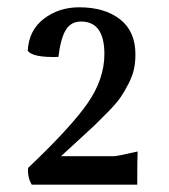

<svg xmlns="http://www.w3.org/2000/svg" viewBox="-20 -827 463 526"><path d="M356 -321H67Q55 -341 57 -367Q173 -477 219.5 -543.5Q266 -610 266 -679Q266 -768 202 -768Q174 -768 160 -744.5Q146 -721 140 -671Q69 -669 56 -688Q59 -744 100 -775.5Q141 -807 197 -807Q267 -807 309 -774Q351 -741 351 -678Q351 -656 347 -637.5Q343 -619 332 -597.5Q321 -576 310 -560Q299 -544 275.5 -520Q252 -496 241 -485.5Q230 -475 195 -443Q160 -411 147 -399H291Q301 -399 357 -412Q356 -392 356 -321Z"/></svg>

Font: Adamina
Style: Regular
Weight: 400
Designer: Cyreal (www.cyreal.org)
Foundry: Alexei Vanyashin
Version: Version 1.013